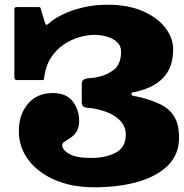

<svg xmlns="http://www.w3.org/2000/svg" viewBox="-20 -785 780 815"><path d="M60 -229Q60 -299 98.8 -344.5Q137.5 -390 204 -390Q262 -390 289 -354.2Q316 -318.5 316 -272Q316 -243.5 305.2 -226.8Q294.5 -210 280.2 -200.5Q266 -191 255 -184.2Q244 -177.5 244 -169Q244 -149 273.5 -131.8Q303 -114.5 366 -114.5Q429 -114.5 471.5 -137Q514 -159.5 514 -215Q514 -254 479.5 -282.8Q445 -311.5 382 -323.5Q370.5 -326 357.8 -326.5Q345 -327 336 -331.8Q327 -336.5 327 -351V-427.5Q327 -442.5 336 -447.5Q345 -452.5 358 -453.2Q371 -454 382 -455.5Q427.5 -462.5 460.8 -487Q494 -511.5 494 -566Q494 -590.5 477 -606.2Q460 -622 434 -629.5Q408 -637 381 -637Q350.5 -637 316 -627Q281.5 -617 250.2 -595.8Q219 -574.5 196.8 -540.8Q174.5 -507 168 -459.5Q167 -451.5 166.5 -448.2Q166 -445 156 -445H55.5Q47 -445 44 -447.5Q41 -450 41 -458V-745.5Q41 -755 51 -755H143Q150 -755 151 -753.2Q152 -751.5 153.5 -746L169 -694.5Q173 -680.5 176.8 -679.8Q180.5 -679 188.5 -686.5Q209 -705.5 245.8 -723.5Q282.5 -741.5 331.5 -753.2Q380.5 -765 436 -765Q524 -765 586.5 -737.5Q649 -710 682 -666.8Q715 -623.5 715 -576Q715 -506.5 680.8 -464Q646.5 -421.5 581 -402Q551.5 -393 544.8 -393.2Q538 -393.5 538 -385Q538 -379 550 -377.2Q562 -375.5 578 -371.5Q627.5 -359 664 -340.5Q700.5 -322 720.2 -289Q740 -256 740 -200Q740 -130 693.2 -83.2Q646.5 -36.5 565.2 -13.2Q484 10 381 10Q285 10 212.8 -21.2Q140.5 -52.5 100.2 -106.5Q60 -160.5 60 -229Z"/></svg>

Font: Besley* Fatface
Style: Regular
Weight: 900
Designer: Owen Earl
Foundry: indestructible type*
Version: Version 3.000; ttfautohint (v1.8.3)